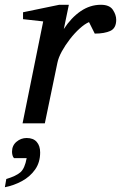

<svg xmlns="http://www.w3.org/2000/svg" viewBox="-75 -514 504 800"><path d="M409.2 -431.6Q409.2 -396.5 384.8 -385.3Q360.4 -374 319.8 -374L295.9 -421.9Q277.8 -414.1 256.8 -395Q235.8 -376 216.3 -350.8Q196.8 -325.7 182.6 -299.8Q168.5 -273.9 164.1 -252L111.8 0H19L105 -424.8L21 -434.1V-462.9L171.9 -494.1H211.9L190.9 -393.1Q221.7 -440.4 261 -467.3Q300.3 -494.1 345.2 -494.1Q381.3 -494.1 395.3 -473.1Q409.2 -452.1 409.2 -431.6ZM92.3 121.1Q92.3 162.6 71.3 192.4Q50.3 222.2 16.6 240.5Q-17.1 258.8 -54.7 266.1L-48.8 231.9Q-8.3 219.7 10 203.9Q28.3 188 36.1 145H-16.6Q-21.5 139.6 -23.2 132.1Q-24.9 124.5 -24.9 118.2Q-24.9 92.3 -6.3 76.7Q12.2 61 36.1 61Q64 61 78.1 77.4Q92.3 93.8 92.3 121.1Z"/></svg>

Font: Charis
Style: Italic
Weight: 400
Italic angle: -11°
Designer: Walt Agee, Miriam Martin, Annie Olsen, Victor Gaultney, Lorna Priest, Alan Ward, Bob Hallissy, Martin Hosken, Sharon Cor
Foundry: SIL Global
Version: Version 7.000